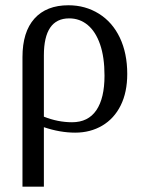

<svg xmlns="http://www.w3.org/2000/svg" viewBox="-20 -489 539 722"><path d="M64.5 -273.9Q64.5 -369.1 109.6 -419.2Q154.8 -469.2 237.3 -469.2Q300.8 -469.2 351.8 -437.5Q402.8 -405.8 430.7 -347.2Q458.5 -288.6 458.5 -210.9Q458.5 -142.1 433.8 -92.5Q409.2 -43 364.5 -16.6Q319.8 9.8 262.7 9.8Q205.6 9.8 145 -10.7V212.9H64.5ZM251 -29.3Q311.5 -29.3 342.3 -74.5Q373 -119.6 373 -204.6Q373 -273.9 356.4 -322Q339.8 -370.1 309.8 -395Q279.8 -419.9 240.2 -419.9Q145 -419.9 145 -280.8V-50.3Q197.8 -29.3 251 -29.3Z"/></svg>

Font: Liberation Serif
Style: Regular
Weight: 400
Designer: Steve Matteson
Foundry: Ascender Corporation
Version: Version 2.1.5